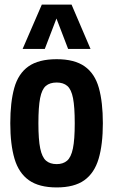

<svg xmlns="http://www.w3.org/2000/svg" viewBox="-20 -810 495 840"><path d="M25 -271Q25 -363 42.5 -425.5Q60 -488 104.5 -519.5Q149 -551 228 -551Q306 -551 350.5 -519.5Q395 -488 412.5 -425.5Q430 -363 430 -271Q430 -178 411.5 -115.5Q393 -53 349 -21.5Q305 10 228 10Q151 10 106.5 -21.5Q62 -53 43.5 -115.5Q25 -178 25 -271ZM148 -271Q148 -199 156 -160.5Q164 -122 181.5 -107Q199 -92 228 -92Q256 -92 273.5 -107Q291 -122 299 -160.5Q307 -199 307 -271Q307 -342 299.5 -380.5Q292 -419 274.5 -434Q257 -449 228 -449Q198 -449 180.5 -434Q163 -419 155.5 -380.5Q148 -342 148 -271ZM79 -596 163 -790H293L376 -596H278L227 -729L176 -596Z"/></svg>

Font: Georama Semi Condensed SemiBold
Style: Regular
Weight: 600
Width: 4
Designer: Jean-Baptiste Levee
Foundry: Production Type
Version: Version 1.000